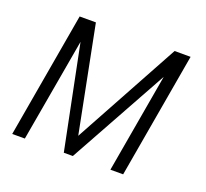

<svg xmlns="http://www.w3.org/2000/svg" viewBox="-97 -644 815 760"><g transform="rotate(20 310.5 -264.0)"><path d="M272.5 -82.5 516.1 -528.3H583.5L491.7 0H438L510.7 -417.5L279.8 0H241.7L153.8 -435.1L77.6 0H24.4L116.2 -528.3H184.6Z"/></g></svg>

Font: MAUL Condensed Light Italic
Style: Light Italic
Weight: 300
Italic angle: -12°
Designer: MAUL
Version: Version 1.0; 2020; ttfautohint (v1.8.3)